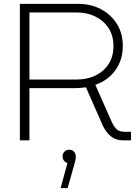

<svg xmlns="http://www.w3.org/2000/svg" viewBox="-20 -720 713 985"><path d="M82 0V-700H383Q446 -700 497.5 -673Q549 -646 579.5 -597.5Q610 -549 610 -484Q610 -413 572 -360Q534 -307 469 -285L554 -93Q566 -68 579.5 -56Q593 -44 619 -44H652V0H612Q576 0 551.5 -18.5Q527 -37 509 -72L421 -272Q408 -271 395 -269.5Q382 -268 368 -268H131V0ZM131 -312H373Q426 -312 468.5 -332Q511 -352 536.5 -390.5Q562 -429 562 -484Q562 -538 536.5 -576.5Q511 -615 468.5 -635.5Q426 -656 376 -656H131ZM291 245 326 116Q314 113 307.5 103.5Q301 94 301 82Q301 67 311 57.5Q321 48 335 48Q352 48 360.5 59Q369 70 369 83Q369 98 362 121L327 245Z"/></svg>

Font: MuseoModerno ExtraLight
Style: Regular
Weight: 200
Designer: Pablo Cosgaya, Héctor Gatti, Marcela Romero, and the Authors of The MuseoModerno Project.
Foundry: Omnibus-Type Team
Version: Version 1.001